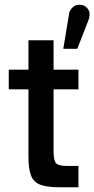

<svg xmlns="http://www.w3.org/2000/svg" viewBox="-20 -790 398 810"><path d="M232 0Q181 0 152 -10Q123 -20 111.5 -48Q100 -76 100 -129V-413H17V-496H100V-620H206V-496H311V-413H206V-152Q206 -112 217 -101Q228 -90 262 -90H311V0ZM247 -584 272 -735Q275 -748 286.5 -759Q298 -770 315 -770Q334 -770 346 -758Q358 -746 358 -729Q358 -722 355.5 -712.5Q353 -703 347 -689L306 -584Z"/></svg>

Font: Atkinson Hyperlegible Next Medium
Style: Regular
Weight: 500
Designer: Elliott Scott, Megan Eiswerth, Linus Boman, Theodore Petrosky, Letters from Sweden
Foundry: Applied Design Works, Letters from Sweden
Version: Version 2.001